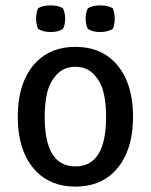

<svg xmlns="http://www.w3.org/2000/svg" viewBox="-20 -680 560 713"><path d="M404 -451Q474 -380 474 -246.5Q474 -113 404 -42Q349 13 260 13Q171 13 116 -42Q46 -113 46 -246.5Q46 -380 116 -451Q171 -506 260 -506Q349 -506 404 -451ZM146 -246Q146 -62 260 -62Q374 -62 374 -246Q374 -298 364.5 -337Q355 -376 328.5 -404Q302 -432 260 -432Q218 -432 191.5 -404Q165 -376 155.5 -337Q146 -298 146 -246ZM306 -649Q323 -660 352.5 -660Q382 -660 399 -649Q406 -630 406 -610Q406 -590 399 -573Q380 -561 351.5 -561Q323 -561 306 -573Q298 -591 298 -611Q298 -631 306 -649ZM121 -649Q138 -660 167.5 -660Q197 -660 214 -649Q222 -631 222 -610Q222 -589 214 -573Q197 -561 168.5 -561Q140 -561 121 -573Q114 -592 114 -611Q114 -630 121 -649Z"/></svg>

Font: Signika Negative
Style: Regular
Weight: 400
Designer: Anna Giedrys
Foundry: Anna Giedrys
Version: Version 1.001